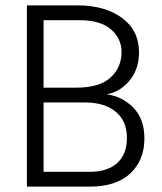

<svg xmlns="http://www.w3.org/2000/svg" viewBox="-20 -694 602 714"><path d="M142 -55V-313H295C344.3 -313 382.8 -301.5 410.5 -278.5C438.2 -255.5 452 -223 452 -181C452 -140.3 439.8 -109.2 415.5 -87.5C391.2 -65.8 357.3 -55 314 -55ZM142 -619H275C327 -619 366.2 -607.7 392.5 -585C418.8 -562.3 432 -534.3 432 -501C432 -462.3 418.3 -430.5 391 -405.5C363.7 -380.5 321 -368 263 -368H142ZM80 -674V0H314C379.3 0 429.5 -16.3 464.5 -49C499.5 -81.7 517 -125 517 -179C517 -227.7 503.2 -266 475.5 -294C447.8 -322 415 -338.3 377 -343C412.3 -350.3 441.2 -368.2 463.5 -396.5C485.8 -424.8 497 -459 497 -499C497 -553.7 475.8 -596.5 433.5 -627.5C391.2 -658.5 336 -674 268 -674Z"/></svg>

Font: Hind Light
Style: Regular
Weight: 300
Designer: Manushi Parikh, Satya Rajpurohit
Foundry: Indian Type Foundry
Version: Version 1.201;PS 1.0;hotconv 1.0.78;makeotf.lib2.5.61930; tt